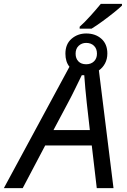

<svg xmlns="http://www.w3.org/2000/svg" viewBox="-77 -978 659 998"><path d="M337 -829V-839Q363 -862 394 -896.5Q425 -931 447 -958H557V-949Q544 -936 516 -913.5Q488 -891 456.5 -868Q425 -845 399 -829ZM-57 0 284 -631Q263 -657 263 -699Q263 -749 295 -776.5Q327 -804 371 -804Q419 -804 450 -776.5Q481 -749 481 -700Q481 -671 469 -648.5Q457 -626 437 -612L513 0H426L400 -222H158L41 0ZM371 -644Q396 -644 411.5 -659Q427 -674 427 -699Q427 -725 411.5 -740Q396 -755 371 -755Q348 -755 332 -740Q316 -725 316 -699Q316 -674 330.5 -659Q345 -644 371 -644ZM201 -302H390L374 -443Q370 -481 366.5 -518Q363 -555 361 -587H348Q332 -555 314.5 -518.5Q297 -482 276 -443Z"/></svg>

Font: Noto IKEA Latin
Style: Italic
Weight: 400
Italic angle: -12°
Designer: Monotype Design Team
Foundry: Monotype Imaging Inc.
Version: Version 1.0